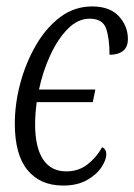

<svg xmlns="http://www.w3.org/2000/svg" viewBox="-20 -566 417 596"><path d="M176 10Q105 10 65.5 -38Q26 -86 26 -182Q26 -244 43 -307.5Q60 -371 91.5 -425.5Q123 -480 167 -513Q211 -546 266 -546Q321 -546 349 -515.5Q377 -485 377 -445Q377 -420 362 -408Q347 -396 320 -396Q320 -446 309.5 -477Q299 -508 258 -508Q222 -508 191 -477Q160 -446 136.5 -395.5Q113 -345 101 -288H276L268 -249H94Q89 -213 89 -180Q89 -109 113.5 -71.5Q138 -34 186 -34Q224 -34 252 -56Q280 -78 297 -109Q310 -103 310 -87Q310 -70 295 -47Q280 -24 250 -7Q220 10 176 10Z"/></svg>

Font: Noto Serif ExtraCondensed Light
Style: Italic
Weight: 300
Width: 2
Italic angle: -12°
Designer: Monotype Design Team
Foundry: Monotype Imaging Inc.
Version: Version 2.014; ttfautohint (v1.8.4.7-5d5b)